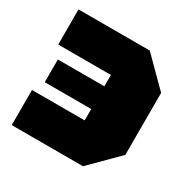

<svg xmlns="http://www.w3.org/2000/svg" viewBox="-132 -682 794 805"><g transform="rotate(30 265.0 -280.0)"><path d="M370 0H25V-170H280V-225H55V-335H280V-390H25V-560H370L500 -430V-130Z"/></g></svg>

Font: Tektur SemiCondensed Black
Style: Regular
Weight: 900
Width: 4
Designer: Adam Jagosz
Foundry: Adam Jagosz
Version: Version 1.005;gftools[0.9.30]